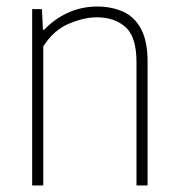

<svg xmlns="http://www.w3.org/2000/svg" viewBox="-20 -568 544 588"><path d="M78.5 0V-540H108.5L111.5 -477H115.5Q147 -510.5 188.8 -529.2Q230.5 -548 277.5 -548Q322 -548 357 -532.2Q392 -516.5 412 -479.2Q432 -442 432 -378.5V0H398V-378Q398 -455 364.5 -485Q331 -515 276 -515Q238 -515 191.2 -495.5Q144.5 -476 112.5 -426V0Z"/></svg>

Font: Encode Sans SmCnd Th
Style: Regular
Weight: 100
Width: 4
Designer: Multiple Designers
Foundry: Impallari Type
Version: Version 3.002; ttfautohint (v1.8.3) -l 8 -r 50 -G 200 -x 14 